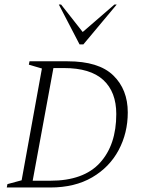

<svg xmlns="http://www.w3.org/2000/svg" viewBox="-20 -832 642 852"><path d="M10 0 13 -15 76 -32 166 -528 108 -545 111 -560H280Q418 -560 482.5 -497.5Q547 -435 547 -333Q547 -242 506.5 -166Q466 -90 389 -45Q312 0 203 0ZM264 -530H217L125 -30H203Q351 -30 423.5 -109.5Q496 -189 496 -326Q496 -424 438.5 -477Q381 -530 264 -530ZM333 -635 241 -812H251L347 -690L488 -812H498L350 -635Z"/></svg>

Font: Spectral SC ExtraLight
Style: Italic
Weight: 275
Italic angle: -10°
Designer: Jean-Baptiste Levee
Foundry: Production Type
Version: Version 2.001